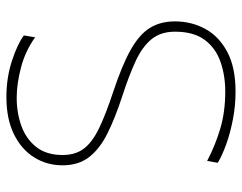

<svg xmlns="http://www.w3.org/2000/svg" viewBox="-100 -666 774 615"><g transform="rotate(-90 287.5 -358.0)"><path d="M302 9Q257 9 213 0.5Q169 -8 132.5 -21.2Q96 -34.5 74 -48L80 -82Q129.5 -56 183.2 -40Q237 -24 302 -24Q354.5 -24 398.2 -39.5Q442 -55 468 -90.2Q494 -125.5 494 -185Q494 -230.5 470 -260Q446 -289.5 399.8 -311Q353.5 -332.5 287 -354Q216.5 -377 167.2 -401.8Q118 -426.5 92 -460.5Q66 -494.5 66 -545Q66 -595 91.2 -635.8Q116.5 -676.5 165.5 -700.8Q214.5 -725 285 -725Q346.5 -725 400.8 -707.2Q455 -689.5 482 -669L476 -633Q432 -664.5 379.5 -678.2Q327 -692 282 -692Q234 -692 192.2 -677Q150.5 -662 124.8 -629.5Q99 -597 99 -545Q99 -503.5 120 -476.2Q141 -449 185.5 -427.8Q230 -406.5 301 -383Q387 -354.5 436.2 -326.8Q485.5 -299 506.2 -265.2Q527 -231.5 527 -185Q527 -132.5 503.2 -88.5Q479.5 -44.5 429.8 -17.8Q380 9 302 9Z"/></g></svg>

Font: Heraclito Thin
Style: Regular
Weight: 100
Designer: Kostas Bartsokas (font) & Cristiano Sobral (main changes)
Foundry: Kostas Bartsokas (font) & Cristiano Sobral (main changes)
Version: Version 1.00;July 8, 2020;FontCreator 13.0.0.2655 64-bit